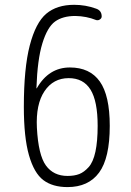

<svg xmlns="http://www.w3.org/2000/svg" viewBox="-20 -760 540 790"><path d="M262.7 -438.5Q199.2 -438.5 163.1 -384.8Q127 -331.1 131.8 -234.4Q137.7 -122.1 168.9 -79.1Q200.2 -36.1 257.8 -36.1Q286.1 -36.1 306.2 -43.9Q326.2 -51.8 344.7 -72.3Q363.3 -92.8 372.6 -135.7Q381.8 -178.7 381.8 -242.2Q381.8 -343.8 352.5 -391.1Q323.2 -438.5 262.7 -438.5ZM257.8 9.8Q196.3 9.8 158.2 -19Q120.1 -47.9 99.1 -121.6Q78.1 -195.3 78.1 -320.3Q78.1 -479.5 102.5 -573.2Q127 -667 170.4 -703.6Q213.9 -740.2 285.2 -740.2Q332 -740.2 375 -724.6Q398.4 -716.8 398.4 -692.4Q398.4 -684.6 390.6 -679.7Q382.8 -674.8 375 -677.7Q335.9 -693.4 290 -694.3Q238.3 -694.3 206.5 -671.4Q174.8 -648.4 154.3 -581.5Q133.8 -514.6 129.9 -397.5Q129.9 -396.5 130.9 -396.5Q131.8 -396.5 131.8 -397.5Q180.7 -482.4 267.6 -482.4Q349.6 -482.4 390.6 -424.8Q431.6 -367.2 431.6 -242.2Q431.6 -109.4 387.7 -49.8Q343.8 9.8 257.8 9.8Z"/></svg>

Font: Rounded-L Mgen+ 1m light
Style: Regular
Weight: 200
Designer: [Source Han Sans]
Ryoko NISHIZUKA  (kana & ideographs); Paul D. Hunt (Latin, Greek & Cyrillic); Wenlong ZHANG  (bopomofo
Version: Version 1.059.20150602